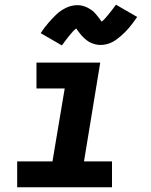

<svg xmlns="http://www.w3.org/2000/svg" viewBox="-20 -796 640 816"><path d="M53 0V-110H203L255 -420H135V-530H406L337 -110H456V0ZM243 -603 153 -655Q162 -669 170.5 -680Q179 -691 187.5 -701Q196 -711 204 -719Q212 -727 219.5 -734.5Q227 -742 238 -749.5Q249 -757 260 -762.5Q271 -768 283.5 -771Q296 -774 308 -774Q313 -774 319 -773.5Q325 -773 330.5 -771.5Q336 -770 341.5 -768Q347 -766 352 -763.5Q357 -761 361.5 -758Q366 -755 370 -752.5Q374 -750 379 -745Q384 -740 387.5 -736Q391 -732 394 -728Q397 -724 400 -720.5Q403 -717 406 -712.5Q409 -708 412 -704Q420 -710 425.5 -716.5Q431 -723 438.5 -731.5Q446 -740 454.5 -751.5Q463 -763 473 -776L563 -724Q554 -711 545.5 -699.5Q537 -688 528.5 -678Q520 -668 512 -660Q504 -652 496 -645Q488 -638 477.5 -630Q467 -622 456 -616.5Q445 -611 432.5 -608Q420 -605 408 -605Q402 -605 396.5 -605.5Q391 -606 385.5 -607.5Q380 -609 374.5 -611Q369 -613 363.5 -615.5Q358 -618 354 -621Q350 -624 346 -627Q342 -630 337 -634.5Q332 -639 328.5 -643Q325 -647 322 -651Q319 -655 316 -658.5Q313 -662 309.5 -667Q306 -672 304 -675Q296 -669 290 -662.5Q284 -656 277 -647.5Q270 -639 261.5 -628Q253 -617 243 -603Z"/></svg>

Font: Iosevka Slab XBdExObl
Style: Regular
Weight: 800
Width: 7
Italic angle: -9°
Monospace: yes
Designer: Belleve Invis
Foundry: Belleve Invis
Version: Version 11.1.0; ttfautohint (v1.8.3)